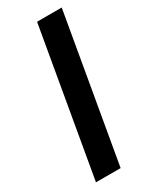

<svg xmlns="http://www.w3.org/2000/svg" viewBox="-186 -760 652 810"><g transform="rotate(-30 139.5 -355.5)"><path d="M146 0H25.9L149.4 -710.9H269.5Z"/></g></svg>

Font: Roboto Medium
Style: Italic
Weight: 500
Italic angle: -12°
Designer: Google
Version: Version 2.134; 2016